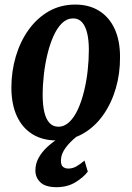

<svg xmlns="http://www.w3.org/2000/svg" viewBox="-20 -586 561 819"><path d="M301.5 -566.5Q359.5 -566.5 402.2 -540.2Q445 -514 468.5 -464Q492 -414 492 -343Q492.5 -272.5 473.8 -208.5Q455 -144.5 419.5 -94.5Q384 -44.5 333.8 -15.8Q283.5 13 220 13Q162 13 119 -13.2Q76 -39.5 52.5 -89.5Q29 -139.5 28.5 -211Q28.5 -281.5 47.5 -345.5Q66.5 -409.5 102.2 -459.2Q138 -509 188.2 -537.8Q238.5 -566.5 301.5 -566.5ZM292 -507.5Q266 -507.5 245.2 -487.8Q224.5 -468 209 -434Q193.5 -400 183 -357.5Q172.5 -315 167.2 -269.2Q162 -223.5 162 -180Q162 -138.5 169 -108.2Q176 -78 191 -61.8Q206 -45.5 229 -45.5Q255 -45.5 276 -65.8Q297 -86 312.5 -120Q328 -154 338.5 -196.8Q349 -239.5 354 -285Q359 -330.5 359 -373.5Q359 -414 352 -444Q345 -474 330.2 -490.8Q315.5 -507.5 292 -507.5ZM220 212.5Q173 212 152 191.5Q131 171 131 141.5Q131 111.5 145 86.8Q159 62 181 41.5Q203 21 229 4.8Q255 -11.5 279 -24.5L302.5 -34.5L330.5 -21.5Q303 -2 282.8 18Q262.5 38 251.2 58Q240 78 240 98Q239.5 117.5 248.2 125.2Q257 133 271.5 133Q289.5 133 305.8 123.8Q322 114.5 340.5 99L354.5 146Q337 169.5 302.5 191Q268 212.5 220 212.5Z"/></svg>

Font: Merriweather 24pt SemiCondensed
Style: Bold Italic
Weight: 700
Width: 4
Italic angle: -7.8°
Designer: Eben Sorkin
Foundry: Eben Sorkin
Version: Version 2.101